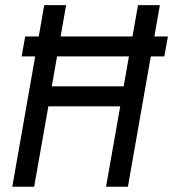

<svg xmlns="http://www.w3.org/2000/svg" viewBox="-20 -713 661 733"><path d="M62.5 -497.6H114.3L26.9 0H110.4L164.6 -307.1H439L384.8 0H468.3L555.7 -497.6H607.4L621.1 -573.7H569.3L590.3 -693.4H506.8L485.8 -573.7H211.4L232.4 -693.4H148.9L127.9 -573.7H76.2ZM177.7 -383.3 197.8 -497.6H472.2L452.1 -383.3Z"/></svg>

Font: Cascadia Code SemiLight
Style: Italic
Weight: 350
Italic angle: -10°
Monospace: yes
Designer: Aaron Bell
Foundry: Saja Typeworks
Version: Version 2404.023